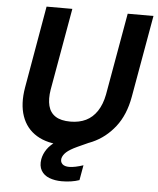

<svg xmlns="http://www.w3.org/2000/svg" viewBox="-60 -751 822 1002"><g transform="rotate(5 351.5 -249.5)"><path d="M295 12Q209 12 153 -22Q97 -56 75 -119.5Q53 -183 68 -270L143 -700H278L202 -270Q194 -221 203 -185.5Q212 -150 240.5 -131.5Q269 -113 319 -113Q365 -113 400 -130Q435 -147 458.5 -182.5Q482 -218 492 -270L568 -700H703L627 -270Q610 -174 561 -111.5Q512 -49 443 -18.5Q374 12 295 12ZM301 201Q265 201 236 190Q207 179 193 155Q179 131 185 95Q190 68 207 43Q224 18 259.5 -6Q295 -30 354 -53L403 -73L422 -10L367 15Q328 33 310.5 49Q293 65 289 83Q286 101 297.5 112Q309 123 333 123Q348 123 367 119Q386 115 407 108L393 187Q373 194 349.5 197.5Q326 201 301 201Z"/></g></svg>

Font: DM Sans 24pt
Style: Bold Italic
Weight: 700
Italic angle: -10°
Designer: Colophon Foundry, Jonny Pinhorn
Foundry: Colophon Foundry
Version: Version 4.004;gftools[0.9.30]